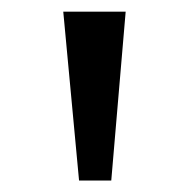

<svg xmlns="http://www.w3.org/2000/svg" viewBox="-20 -757 327 332"><path d="M89.4 -736.8H197.3L172.4 -444.8H116.7Z"/></svg>

Font: Monda Medium
Style: Regular
Weight: 500
Designer: Vernon Adams
Foundry: Vernon Adams
Version: Version 2.200